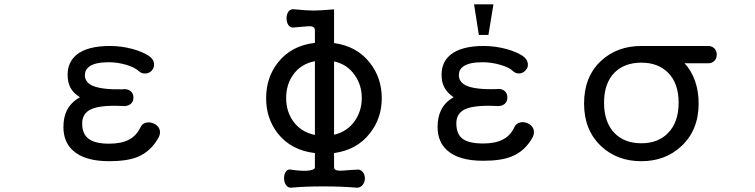

<svg xmlns="http://www.w3.org/2000/svg" viewBox="-20 -738 3540 900"><path d="M495.1 -522.5Q388.7 -522.5 337.9 -480.5Q296.9 -445.3 296.9 -387.7Q296.9 -353.5 309.6 -328.1Q323.2 -301.8 354.5 -282.2Q313.5 -258.8 293.9 -221.7Q277.3 -188.5 277.3 -142.6Q277.3 -72.3 322.3 -32.2Q377 17.6 491.2 17.6Q575.2 17.6 624 -2Q688.5 -28.3 724.6 -95.7Q734.4 -117.2 726.6 -134.8Q718.8 -151.4 700.2 -159.2Q682.6 -167 665 -163.1Q645.5 -158.2 637.7 -139.6Q618.2 -100.6 584 -83Q548.8 -64.5 491.2 -64.5Q422.9 -64.5 393.6 -88.9Q365.2 -111.3 365.2 -159.2Q365.2 -206.1 406.2 -225.6Q450.2 -246.1 552.7 -241.2Q577.1 -238.3 592.8 -251Q605.5 -261.7 605.5 -280.3Q605.5 -298.8 592.8 -310.5Q577.1 -323.2 552.7 -319.3Q455.1 -317.4 412.1 -336.9Q377.9 -353.5 377.9 -385.7Q377.9 -411.1 399.4 -426.8Q427.7 -446.3 490.2 -446.3Q531.2 -446.3 574.2 -433.6Q613.3 -420.9 629.9 -405.3Q643.6 -391.6 663.1 -393.6Q680.7 -394.5 692.4 -408.2Q704.1 -422.9 702.1 -440.4Q700.2 -460 678.7 -475.6Q648.4 -495.1 603.5 -507.8Q549.8 -522.5 495.1 -522.5Z M1456.1 -595.7V-537.1Q1345.7 -524.4 1283.2 -445.3Q1227.5 -375 1227.5 -277.3Q1227.5 -181.6 1283.2 -111.3Q1345.7 -33.2 1456.1 -20.5V45.9Q1456.1 60.5 1415 62.5Q1385.7 63.5 1346.7 57.6Q1330.1 52.7 1320.3 66.4Q1311.5 78.1 1311.5 96.7Q1311.5 116.2 1320.3 128.9Q1330.1 143.6 1346.7 141.6Q1410.2 135.7 1495.1 135.7Q1579.1 135.7 1649.4 141.6Q1668 143.6 1679.7 128.9Q1690.4 116.2 1690.4 97.7Q1690.4 79.1 1679.7 67.4Q1668 53.7 1649.4 57.6L1626 58.6Q1578.1 63.5 1565.4 61.5Q1545.9 59.6 1545.9 45.9V-20.5Q1653.3 -35.2 1713.9 -113.3Q1769.5 -183.6 1769.5 -277.3Q1769.5 -373 1713.9 -443.4Q1653.3 -521.5 1545.9 -536.1V-694.3Q1481.4 -688.5 1450.2 -688.5Q1418 -688.5 1360.4 -694.3Q1342.8 -697.3 1332 -683.6Q1323.2 -670.9 1323.2 -652.3Q1323.2 -632.8 1332 -620.1Q1342.8 -606.4 1360.4 -609.4L1379.9 -611.3Q1428.7 -616.2 1440.4 -614.3Q1456.1 -612.3 1456.1 -595.7ZM1456.1 -451.2V-105.5Q1389.6 -119.1 1353.5 -170.9Q1321.3 -216.8 1321.3 -278.3Q1321.3 -340.8 1353.5 -386.7Q1389.6 -438.5 1456.1 -451.2ZM1545.9 -106.4V-450.2Q1608.4 -436.5 1643.6 -384.8Q1675.8 -338.9 1675.8 -278.3Q1675.8 -218.8 1643.6 -171.9Q1608.4 -121.1 1545.9 -106.4Z M2477.5 -95.7Q2487.3 -117.2 2479.5 -135.7Q2471.7 -152.3 2453.1 -160.2Q2435.5 -168 2418 -164.1Q2398.4 -159.2 2390.6 -140.6Q2372.1 -101.6 2336.9 -84Q2301.8 -65.4 2245.1 -65.4Q2175.8 -65.4 2146.5 -88.9Q2119.1 -111.3 2119.1 -160.2Q2119.1 -206.1 2159.2 -225.6Q2203.1 -246.1 2305.7 -241.2Q2330.1 -238.3 2345.7 -251Q2358.4 -262.7 2358.4 -281.2Q2358.4 -299.8 2345.7 -311.5Q2330.1 -324.2 2305.7 -320.3Q2208 -317.4 2165 -336.9Q2130.9 -353.5 2130.9 -385.7Q2130.9 -412.1 2152.3 -426.8Q2179.7 -446.3 2242.2 -446.3Q2284.2 -446.3 2327.1 -433.6Q2367.2 -421.9 2382.8 -406.2Q2396.5 -392.6 2416 -393.6Q2432.6 -395.5 2444.3 -409.2Q2457 -422.9 2454.1 -440.4Q2452.1 -460 2430.7 -475.6Q2400.4 -495.1 2355.5 -507.8Q2301.8 -522.5 2247.1 -522.5Q2141.6 -522.5 2090.8 -480.5Q2049.8 -446.3 2049.8 -387.7Q2049.8 -353.5 2062.5 -329.1Q2076.2 -302.7 2106.4 -282.2Q2066.4 -259.8 2047.9 -222.7Q2031.2 -189.5 2031.2 -142.6Q2031.2 -73.2 2076.2 -33.2Q2129.9 15.6 2245.1 15.6Q2328.1 15.6 2377 -3.9Q2441.4 -29.3 2477.5 -95.7ZM2293 -717.8H2202.1L2224.6 -574.2H2269.5Z M2811.5 -256.8Q2811.5 -347.7 2860.4 -397.5Q2907.2 -444.3 2986.3 -444.3Q3064.5 -444.3 3111.3 -397.5Q3161.1 -347.7 3161.1 -256.8Q3161.1 -165 3111.3 -114.3Q3064.5 -66.4 2986.3 -66.4Q2907.2 -66.4 2860.4 -114.3Q2811.5 -165 2811.5 -256.8ZM3293 -522.5H2986.3Q2873 -522.5 2797.9 -453.1Q2717.8 -378.9 2717.8 -252.9Q2717.8 -127.9 2797.9 -52.7Q2873 17.6 2986.3 17.6Q3098.6 17.6 3173.8 -52.7Q3254.9 -127.9 3254.9 -252.9Q3254.9 -309.6 3238.3 -357.4Q3220.7 -408.2 3188.5 -441.4H3293Q3314.5 -439.5 3328.1 -452.1Q3339.8 -463.9 3339.8 -481.4Q3339.8 -500 3328.1 -511.7Q3314.5 -524.4 3293 -522.5Z"/></svg>

Font: GungsuhChe
Style: Regular
Weight: 400
Monospace: yes
Version: Version 2.21